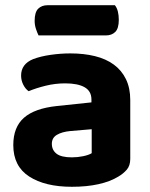

<svg xmlns="http://www.w3.org/2000/svg" viewBox="-20 -701 575 737"><path d="M256 -97Q278 -97 299.5 -101.5Q321 -106 332 -113V-205L250 -198Q218 -195 198.5 -183.5Q179 -172 179 -149Q179 -125 197 -111Q215 -97 256 -97ZM250 -496Q302 -496 344.5 -485.5Q387 -475 417 -453Q447 -431 463.5 -397Q480 -363 480 -317V-91Q480 -65 466.5 -49.5Q453 -34 434 -23Q403 -4 358 6Q313 16 256 16Q153 16 92 -23.5Q31 -63 31 -144Q31 -213 72 -249Q113 -285 198 -294L331 -308V-319Q331 -351 305 -366Q279 -381 230 -381Q192 -381 155.5 -372Q119 -363 90 -351Q78 -359 69.5 -375.5Q61 -392 61 -411Q61 -455 107 -474Q136 -485 174.5 -490.5Q213 -496 250 -496ZM128 -565Q123 -575 118 -590Q113 -605 113 -621Q113 -654 126.5 -667.5Q140 -681 163 -681H421Q429 -671 432.5 -656.5Q436 -642 436 -625Q436 -592 422.5 -578.5Q409 -565 386 -565Z"/></svg>

Font: Baloo 2
Style: Bold
Weight: 700
Designer: Sarang Kulkarni and Ek Type
Foundry: Ek Type
Version: Version 1.640;hotconv 1.0.111;makeotfexe 2.5.65597; ttfautoh